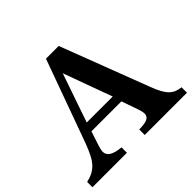

<svg xmlns="http://www.w3.org/2000/svg" viewBox="-179 -989 1202 1202"><g transform="rotate(-45 422.5 -387.5)"><path d="M366.2 -774.9H479L703.1 -188Q717.3 -150.4 731 -125Q744.6 -99.6 760.3 -83.5Q775.9 -67.4 795.2 -59.1Q814.5 -50.8 839.8 -47.9V0H465.8V-48.8Q515.6 -48.8 537.8 -59.6Q560.1 -70.3 560.1 -94.2Q560.1 -105.5 556.4 -119.9Q552.7 -134.3 542 -164.1L511.2 -252H246.1L232.9 -212.9Q223.6 -185.1 218 -167.5Q212.4 -149.9 209.7 -139.6Q207 -129.4 206.1 -123.3Q205.1 -117.2 205.1 -111.8Q205.1 -84.5 230.2 -68.6Q255.4 -52.7 308.1 -47.9V0H2.9V-46.9Q34.7 -54.2 58.1 -66.4Q81.5 -78.6 100.1 -98.6Q118.7 -118.7 134.5 -149.7Q150.4 -180.7 167 -225.1ZM376 -636.2 264.2 -312H494.1Z"/></g></svg>

Font: BIZ UDPMincho
Style: Bold
Weight: 700
Designer: TypeBank Co., Ltd.
Foundry: Morisawa Inc.
Version: Version 1.06